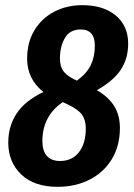

<svg xmlns="http://www.w3.org/2000/svg" viewBox="-20 -707 519 743"><path d="M444 -212Q444 -143 413 -91.5Q382 -40 327 -12Q272 16 203 16Q112 16 62 -32Q12 -80 12 -155Q12 -219 44.5 -268Q77 -317 148 -351Q85 -401 85 -480Q85 -543 113 -589.5Q141 -636 189.5 -661.5Q238 -687 299 -687Q380 -687 428 -647Q476 -607 476 -538Q476 -481 448 -438Q420 -395 355 -358Q401 -331 422.5 -295.5Q444 -260 444 -212ZM212 -481Q212 -451 224 -433.5Q236 -416 265 -401L278 -395Q316 -423 331.5 -455.5Q347 -488 347 -530Q347 -593 292 -593Q251 -593 231.5 -560.5Q212 -528 212 -481ZM312 -210Q312 -243 297 -263.5Q282 -284 242 -303L223 -312Q144 -258 144 -161Q144 -123 161.5 -103.5Q179 -84 212 -84Q259 -84 285.5 -118Q312 -152 312 -210Z"/></svg>

Font: Fira Sans Extra Condensed SemiBold
Style: Italic
Weight: 600
Width: 3
Italic angle: -8°
Designer: Carrois Corporate & Edenspiekermann AG
Foundry: Carrois Corporate GbR & Edenspiekermann AG
Version: Version 4.203